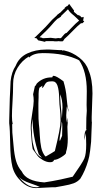

<svg xmlns="http://www.w3.org/2000/svg" viewBox="-20 -950 525 980"><path d="M410 -841Q402 -831 398.5 -831Q395 -831 394 -832Q378 -820 353 -794Q325 -765 312 -754Q310 -754 306 -746.5Q302 -739 299 -739H288L277 -740Q276 -739 268 -739H263Q254 -739 253 -740H213L211 -738L212 -737H206Q205 -738 202.5 -738Q200 -738 199 -739L175 -744L166 -755L155 -756L180 -780Q212 -810 246 -849L271 -872L270 -873L274 -875Q274 -877 275 -877L279 -879Q279 -881 287 -885L305 -903L311 -908L310 -910Q319 -919 324 -919L333 -930L358 -896L357 -890L378 -872Q379 -873 380 -873Q381 -873 391 -868V-866L397 -861L407 -864L406 -853Q406 -850 403 -847ZM239 -757 264 -754 278 -756Q279 -755 289 -755L294 -758Q294 -759 295 -760L309 -776Q315 -782 320 -782L343 -806Q365 -830 384 -845L373 -856Q369 -860 358 -870Q334 -889 329 -900L326 -902Q321 -896 315 -891L291 -868L292 -866L278 -856V-857Q274 -855 268 -849L258 -839Q231 -807 215.5 -792.5Q200 -778 191 -769L182 -760L195 -757Q197 -755 199 -755L220 -756Q228 -757 239 -757ZM299 -692 306 -693 309 -692Q350 -683 385 -655.5Q420 -628 432 -591Q452 -545 452 -473L448 -354V-340Q448 -328 449 -326Q448 -315 447 -277.5Q446 -240 445 -226Q444 -212 440 -180.5Q436 -149 430 -130Q415 -78 390 -38Q376 -22 356 -14.5Q336 -7 303.5 -1.5Q271 4 262 6H243L164 10Q123 10 88 -24Q53 -58 43 -100Q33 -142 32 -216Q31 -290 27 -321V-334L30 -448Q31 -461 32 -489.5Q33 -518 34 -535Q39 -583 60 -614Q77 -657 119 -677Q161 -697 214 -697H234L288 -694Q293 -694 294 -695Q296 -692 299 -692ZM423 -384 422 -414 423 -485Q423 -585 384 -642Q313 -679 198 -679Q151 -679 128 -656L127 -659Q128 -660 128 -662Q92 -641 69.5 -604Q47 -567 47 -523Q47 -479 44 -432Q41 -385 41 -358Q41 -331 45 -316H44Q43 -317 42 -317L43 -273Q45 -258 49 -208.5Q53 -159 62 -128.5Q71 -98 91 -75Q114 -25 206 -19Q212 -20 246 -25.5Q280 -31 351 -48Q401 -119 410.5 -141Q420 -163 420 -213L419 -254V-271L410 -234Q411 -238 411.5 -257.5Q412 -277 419 -286L420 -284L422 -292L420 -289Q420 -360 423 -384ZM324 -303 326 -242Q326 -201 317 -174V-170Q317 -163 294 -148.5Q271 -134 256 -134Q253 -122 235.5 -122Q218 -122 199 -133Q180 -144 172 -154.5Q164 -165 147 -189Q141 -219 137 -293V-303Q137 -327 144.5 -371.5Q152 -416 152 -434.5Q152 -453 149 -469L158 -510Q162 -512 164 -517Q166 -522 168 -524Q199 -555 243 -555Q247 -555 248 -556.5Q249 -558 248.5 -559Q248 -560 249 -561.5Q250 -563 254 -563Q267 -563 304 -535Q317 -492 320 -451Q323 -410 329 -390L328 -378Q328 -392 322 -408Q320 -400 320 -398V-390Q320 -390 318 -362Q318 -339 322 -324Q324 -328 324.5 -336Q325 -344 326 -348Q327 -347 327 -337ZM260 -179Q289 -295 289 -333Q289 -371 286 -392Q283 -413 282 -451.5Q281 -490 273.5 -512.5Q266 -535 247 -535Q228 -535 220.5 -531Q213 -527 208 -517Q203 -507 198 -502L194 -503L197 -513L181 -502Q177 -488 177 -472V-454Q176 -443 176 -422V-392Q176 -334 178.5 -316.5Q181 -299 183 -260.5Q185 -222 190.5 -196.5Q196 -171 211 -152H215Q250 -172 260 -179ZM146 -343Q141 -311 141.5 -297Q142 -283 143.5 -257.5Q145 -232 147 -222Q149 -212 154 -194Q163 -161 194 -144Q192 -148 178 -162Q147 -254 146 -343ZM167 6Q169 6 183 4Q174 -1 133 -15Q92 -29 77 -47Q91 -27 114 -10.5Q137 6 167 6ZM296 -345 299 -402Q299 -441 287 -469Q287 -435 296 -345ZM297 -257 298 -304Q298 -323 295 -330Q295 -312 289.5 -278.5Q284 -245 284 -238Q284 -231 286 -231ZM262 -559 265 -558Z"/></svg>

Font: Londrina Sketch
Style: Regular
Weight: 400
Designer: Marcelo Magalhaes
Foundry: Marcelo Magalhaes
Version: Version 1.001 2011